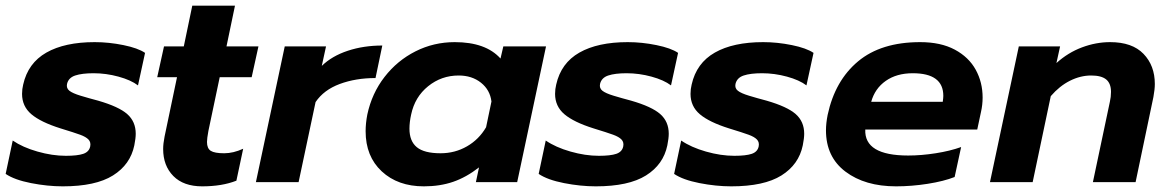

<svg xmlns="http://www.w3.org/2000/svg" viewBox="-27 -644 4134 679"><path d="M-7 -29 18 -147Q53 -123 105.5 -108Q158 -93 206 -93Q247 -93 267.5 -100Q288 -107 292 -126Q295 -141 286 -150.5Q277 -160 256.5 -167.5Q236 -175 187 -190Q117 -212 84 -240Q51 -268 51 -312Q51 -329 55 -345Q72 -421 137 -458Q202 -495 308 -495Q358 -495 409.5 -484.5Q461 -474 486 -457L461 -342Q436 -361 392 -373Q348 -385 304 -385Q263 -385 239 -377Q215 -369 210 -347Q207 -332 218.5 -323Q230 -314 258 -305.5Q286 -297 320 -288Q393 -267 423 -240.5Q453 -214 453 -171Q453 -155 448 -130Q434 -62 372.5 -23.5Q311 15 195 15Q141 15 82.5 3.5Q24 -8 -7 -29Z M550 -117Q550 -136 555 -161L599 -371H529L553 -480H623L653 -624H804L774 -480H887L863 -371H750L710 -181Q705 -154 705 -142Q705 -119 718.5 -110.5Q732 -102 766 -102Q798 -102 833 -118L809 -5Q758 15 688 15Q622 15 586 -21.5Q550 -58 550 -117Z M980 -480H1126L1111 -411Q1147 -446 1203 -464.5Q1259 -483 1325 -483L1301 -368Q1231 -368 1174.5 -347Q1118 -326 1089 -283L1029 0H878Z M1266 -180Q1266 -208 1272 -239Q1288 -314 1333 -372Q1378 -430 1442.5 -462.5Q1507 -495 1581 -495Q1691 -495 1743 -437L1753 -480H1904L1802 0H1656L1667 -52Q1622 -17 1575.5 -1Q1529 15 1472 15Q1380 15 1323 -38Q1266 -91 1266 -180ZM1692 -194 1711 -285Q1706 -326 1674 -351.5Q1642 -377 1595 -377Q1534 -377 1487 -339Q1440 -301 1427 -239Q1421 -212 1421 -189Q1421 -145 1447 -123.5Q1473 -102 1531 -102Q1582 -102 1624.5 -126.5Q1667 -151 1692 -194Z M1878 -29 1903 -147Q1938 -123 1990.5 -108Q2043 -93 2091 -93Q2132 -93 2152.5 -100Q2173 -107 2177 -126Q2180 -141 2171 -150.5Q2162 -160 2141.5 -167.5Q2121 -175 2072 -190Q2002 -212 1969 -240Q1936 -268 1936 -312Q1936 -329 1940 -345Q1957 -421 2022 -458Q2087 -495 2193 -495Q2243 -495 2294.5 -484.5Q2346 -474 2371 -457L2346 -342Q2321 -361 2277 -373Q2233 -385 2189 -385Q2148 -385 2124 -377Q2100 -369 2095 -347Q2092 -332 2103.5 -323Q2115 -314 2143 -305.5Q2171 -297 2205 -288Q2278 -267 2308 -240.5Q2338 -214 2338 -171Q2338 -155 2333 -130Q2319 -62 2257.5 -23.5Q2196 15 2080 15Q2026 15 1967.5 3.5Q1909 -8 1878 -29Z M2357 -29 2382 -147Q2417 -123 2469.5 -108Q2522 -93 2570 -93Q2611 -93 2631.5 -100Q2652 -107 2656 -126Q2659 -141 2650 -150.5Q2641 -160 2620.5 -167.5Q2600 -175 2551 -190Q2481 -212 2448 -240Q2415 -268 2415 -312Q2415 -329 2419 -345Q2436 -421 2501 -458Q2566 -495 2672 -495Q2722 -495 2773.5 -484.5Q2825 -474 2850 -457L2825 -342Q2800 -361 2756 -373Q2712 -385 2668 -385Q2627 -385 2603 -377Q2579 -369 2574 -347Q2571 -332 2582.5 -323Q2594 -314 2622 -305.5Q2650 -297 2684 -288Q2757 -267 2787 -240.5Q2817 -214 2817 -171Q2817 -155 2812 -130Q2798 -62 2736.5 -23.5Q2675 15 2559 15Q2505 15 2446.5 3.5Q2388 -8 2357 -29Z M2894 -183Q2894 -208 2900 -238Q2926 -359 3007.5 -427Q3089 -495 3227 -495Q3300 -495 3349.5 -468.5Q3399 -442 3423.5 -397.5Q3448 -353 3448 -299Q3448 -273 3442 -247L3429 -186H3033Q3029 -94 3185 -94Q3231 -94 3282 -102Q3333 -110 3372 -124L3349 -18Q3311 -3 3254 6Q3197 15 3142 15Q3032 15 2963 -37Q2894 -89 2894 -183ZM3307 -284Q3309 -298 3309 -305Q3309 -385 3201 -385Q3144 -385 3105.5 -358Q3067 -331 3054 -284Z M3576 -480H3722L3709 -421Q3750 -458 3799.5 -476.5Q3849 -495 3899 -495Q3977 -495 4017 -453.5Q4057 -412 4057 -347Q4057 -328 4052 -301L3989 0H3838L3898 -284Q3902 -301 3902 -319Q3902 -349 3885 -363Q3868 -377 3832 -377Q3794 -377 3757 -358.5Q3720 -340 3689 -304L3625 0H3474Z"/></svg>

Font: Prompt SemiBold
Style: Italic
Weight: 600
Italic angle: -12°
Designer: Katatrad Team
Foundry: CadsonDemak
Version: Version 1.001